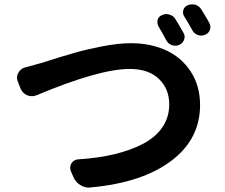

<svg xmlns="http://www.w3.org/2000/svg" viewBox="-20 -857 1040 888"><path d="M712.9 -735.4Q708 -744.1 708 -753.9Q708 -759.8 709 -765.6Q713.9 -781.2 729.5 -787.1Q739.3 -792 749 -792Q756.8 -792 764.6 -789.1Q782.2 -784.2 792 -767.6Q809.6 -739.3 829.1 -704.1Q834 -695.3 834 -686.5Q834 -679.7 831.1 -672.9Q825.2 -656.2 808.6 -649.4Q799.8 -645.5 791 -645.5Q783.2 -645.5 774.4 -648.4Q757.8 -654.3 749 -670.9Q728.5 -709 712.9 -735.4ZM832 -781.2Q823.2 -794.9 828.1 -811Q833 -827.1 848.6 -833Q858.4 -836.9 868.2 -836.9Q876 -836.9 883.8 -835Q901.4 -829.1 911.1 -813.5Q929.7 -784.2 948.2 -751Q953.1 -742.2 953.1 -732.4Q953.1 -725.6 951.2 -719.7Q945.3 -703.1 928.7 -696.3Q919.9 -692.4 911.1 -692.4Q903.3 -692.4 894.5 -695.3Q877.9 -701.2 869.1 -717.8Q850.6 -752 832 -781.2ZM150.4 -417Q138.7 -412.1 127.9 -412.1Q117.2 -412.1 106.4 -416Q84 -425.8 75.2 -447.3L62.5 -479.5Q58.6 -488.3 58.6 -498Q58.6 -508.8 64.5 -519.5Q75.2 -540 97.2 -545.4Q119.1 -550.8 163.1 -563.5Q166 -563.5 201.7 -575.2Q237.3 -586.9 255.9 -592.3Q274.4 -597.7 314 -609.4Q353.5 -621.1 383.3 -627.9Q413.1 -634.8 450.2 -642.1Q487.3 -649.4 521 -653.3Q554.7 -657.2 585 -657.2Q675.8 -657.2 747.6 -624.5Q819.3 -591.8 862.3 -525.9Q905.3 -460 905.3 -371.1Q905.3 -212.9 771 -112.3Q636.7 -11.7 399.4 9.8Q395.5 10.7 391.6 10.7Q370.1 10.7 351.6 -1Q329.1 -14.6 319.3 -39.1L307.6 -65.4Q304.7 -73.2 304.7 -81.1Q304.7 -91.8 310.5 -101.6Q321.3 -119.1 342.8 -120.1Q434.6 -126 509.8 -144Q585 -162.1 642.6 -192.4Q700.2 -222.7 731.4 -269Q762.7 -315.4 762.7 -374Q762.7 -446.3 714.8 -492.2Q667 -538.1 580.1 -538.1Q439.5 -538.1 150.4 -417Z"/></svg>

Font: Gen Jyuu Gothic Monospace Bold
Style: Bold
Weight: 700
Designer: [Source Han Sans]
Ryoko NISHIZUKA  (kana & ideographs); Paul D. Hunt (Latin, Greek & Cyrillic); Wenlong ZHANG  (bopomofo
Version: Version 1.002.20150607